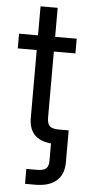

<svg xmlns="http://www.w3.org/2000/svg" viewBox="-59 -690 428 927"><g transform="rotate(5 155.5 -226.0)"><path d="M182.1 -656.2V-125Q182.1 -94.7 194.6 -83Q207 -71.3 238.8 -71.3H286.6V0H231Q164.6 0 131.8 -29.1Q99.1 -58.1 99.1 -116.2V-656.2ZM286.6 -444.3H7.3V-515.6H286.6ZM151.4 131.8Q182.1 131.8 194.6 120.6Q207 109.4 207 83V-11.7H286.6V83Q286.6 142.1 251.2 173.1Q215.8 204.1 147.9 204.1H99.1V131.8Z"/></g></svg>

Font: Intratopia Thin
Style: Regular
Weight: 100
Designer: Rasmus Andersson
Foundry: rsms
Version: Version 3.000;Glyphs 3.2.3 (3260)